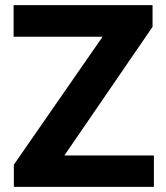

<svg xmlns="http://www.w3.org/2000/svg" viewBox="-20 -731 648 751"><path d="M582 -123V0H34.2V-86.9L381.3 -587.4H33.2V-710.9H576.7V-626L231.9 -123Z"/></svg>

Font: Vazirmatn RD FD ExtraBold
Style: Regular
Weight: 800
Designer: Saber Rastikerdar
Foundry: Saber Rastikerdar
Version: Version 33.003